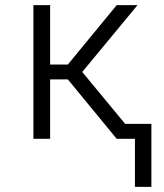

<svg xmlns="http://www.w3.org/2000/svg" viewBox="-20 -540 640 747"><path d="M505 187V0H434L244 -231H175V0H110V-520H175V-289H244L434 -520H515L300 -260L467 -58H569V187Z"/></svg>

Font: Iosevka Aile Light
Style: Regular
Weight: 300
Designer: Belleve Invis
Foundry: Belleve Invis
Version: Version 27.3.5; ttfautohint (v1.8.4)